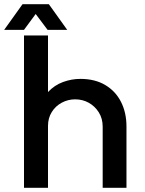

<svg xmlns="http://www.w3.org/2000/svg" viewBox="-46 -900 695 920"><path d="M69 0V-730H184V-459Q215 -492 256 -507Q297 -522 339 -522Q409 -522 458.5 -492.5Q508 -463 534 -411.5Q560 -360 560 -294V0H446V-293Q446 -332 427.5 -361.5Q409 -391 379.5 -407.5Q350 -424 314 -424Q280 -424 250 -408Q220 -392 202 -363Q184 -334 184 -297V0ZM-26 -757 62 -880H188L276 -757H182L125 -833L69 -757Z"/></svg>

Font: MuseoModerno Thin Medium
Style: Regular
Weight: 500
Version: Version 1.003